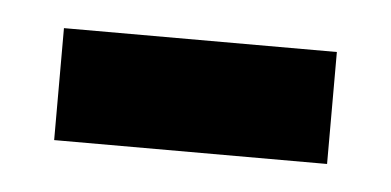

<svg xmlns="http://www.w3.org/2000/svg" viewBox="-25 -348 334 164"><g transform="rotate(5 141.5 -266.0)"><path d="M25 -218V-314H259V-218Z"/></g></svg>

Font: Bricolage Grotesque SemiCondensed Medium
Style: Regular
Weight: 500
Width: 4
Designer: Mathieu Triay
Foundry: Atelier Triay
Version: Version 1.001;gftools[0.9.33.dev8+g029e19f]